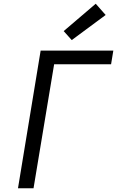

<svg xmlns="http://www.w3.org/2000/svg" viewBox="-20 -1005 640 1025"><path d="M76 0 197 -735H585L573 -662H269L159 0ZM363 -791 320 -839 491 -985 544 -925Z"/></svg>

Font: Iosevka SS04 Extended
Style: Italic
Weight: 400
Width: 7
Italic angle: -9°
Monospace: yes
Designer: Belleve Invis
Foundry: Belleve Invis
Version: Version 19.0.0; ttfautohint (v1.8.4)